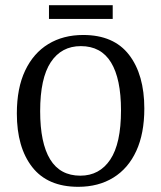

<svg xmlns="http://www.w3.org/2000/svg" viewBox="-20 -713 623 741"><path d="M282 8Q164 8 104.5 -68Q45 -144 45 -275Q45 -373 77 -440.5Q109 -508 166.5 -543Q224 -578 301 -578Q419 -578 478 -501.5Q537 -425 537 -294Q537 -198 506 -130.5Q475 -63 417.5 -27.5Q360 8 282 8ZM292 -535Q217 -535 176 -473Q135 -411 135 -284Q135 -161 173.5 -98Q212 -35 290 -35Q364 -35 405.5 -97Q447 -159 447 -287Q447 -409 408.5 -472Q370 -535 292 -535ZM169 -693H415V-640H169Z"/></svg>

Font: Yrsa
Style: Regular
Weight: 400
Designer: Anna Giedrys (Yrsa+Rasa design), David Brezina (Yrsa art-direction, Rasa art-direction, design)
Foundry: Rosetta Type Foundry
Version: Version 2.004